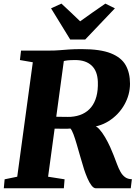

<svg xmlns="http://www.w3.org/2000/svg" viewBox="-24 -1016 755 1036"><path d="M-3.5 0 1 -48.5 69 -62.5 153 -680 83.5 -692 89.5 -743H240Q272.5 -743 296.5 -745Q320.5 -747 348 -749Q375.5 -751 417 -751Q517 -751 573.8 -728.5Q630.5 -706 654 -664.5Q677.5 -623 677.5 -564.5Q677.5 -505 647 -451Q616.5 -397 563.2 -363Q510 -329 440.5 -328L479.5 -337Q495 -337.5 511.2 -319.8Q527.5 -302 543 -275.5Q558.5 -249 570.5 -222.5Q582.5 -196 589 -178.5Q599 -153 607.5 -130Q616 -107 626.2 -88.8Q636.5 -70.5 651 -60Q665.5 -49.5 687.5 -49L681.5 0H493.5Q481.5 0 469.8 -15.2Q458 -30.5 448 -53.8Q438 -77 430 -101Q419.5 -134.5 409.5 -169.8Q399.5 -205 390.2 -236.8Q381 -268.5 372.5 -291.2Q364 -314 356 -322.5Q352.5 -322 341.2 -321.5Q330 -321 315 -321.2Q300 -321.5 285.5 -321.8Q271 -322 261 -322L267.5 -386.5Q276 -386 289.2 -385.8Q302.5 -385.5 316.5 -385.5Q330.5 -385.5 342 -385.2Q353.5 -385 357.5 -385.5Q393.5 -388 421.2 -401Q449 -414 468 -437.5Q487 -461 496.2 -495.2Q505.5 -529.5 504 -574.5Q502 -633 470.2 -662.5Q438.5 -692 382 -692Q372.5 -692 357.5 -691.5Q342.5 -691 326.2 -688Q310 -685 297 -678L324.5 -717L235.5 -62.5L324.5 -48.5L320.5 0ZM355 -802.5 251.5 -971 307.5 -996.5Q333 -972.5 358.5 -948.8Q384 -925 408.5 -901Q442 -925.5 476.2 -949.2Q510.5 -973 544.5 -996.5L596 -971L435.5 -802.5Z"/></svg>

Font: Merriweather 28pt Black
Style: Italic
Weight: 900
Italic angle: -7.8°
Version: Version 2.101